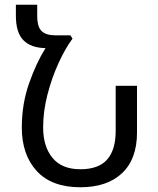

<svg xmlns="http://www.w3.org/2000/svg" viewBox="-20 -780 668 810"><path d="M319 10Q198 10 135 -58.5Q72 -127 72 -242Q72 -341 102.5 -428Q133 -515 172 -577Q111 -578 79 -610Q47 -642 47 -714V-760H137V-714Q137 -666 156 -648.5Q175 -631 213 -631H277L286 -617Q256 -577 227.5 -515Q199 -453 180.5 -382Q162 -311 162 -242Q162 -162 201.5 -114Q241 -66 319 -66Q396 -66 432 -107Q468 -148 468 -227V-418H558V-221Q558 -109 495 -49.5Q432 10 319 10Z"/></svg>

Font: Noto Sans Living
Style: Regular
Weight: 400
Designer: Monotype Design Team
Foundry: Monotype Imaging Inc.
Version: Version 2.013; ttfautohint (v1.8.4.7-5d5b)